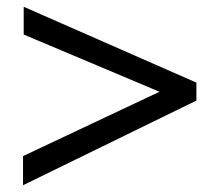

<svg xmlns="http://www.w3.org/2000/svg" viewBox="-20 -591 640 567"><path d="M48 -44V-130L451 -320L50 -489V-571L560 -347V-294Z"/></svg>

Font: Inconsolata Expanded Medium
Style: Regular
Weight: 500
Width: 7
Monospace: yes
Designer: Raph Levien, Cyreal, Brenton Simpson
Foundry: Raph Levien, Cyreal, Google
Version: Version 3.001; ttfautohint (v1.8.2.53-6de2)